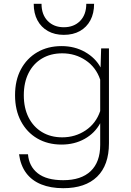

<svg xmlns="http://www.w3.org/2000/svg" viewBox="-20 -798 690 1008"><path d="M508 -444 511 -544H552V-46Q552 69 490 129.5Q428 190 312 190Q246 190 196.5 170Q147 150 117.5 110.5Q88 71 80 12H127Q132 75 178 111.5Q224 148 312 148Q406 148 456 100.5Q506 53 506 -37V-151Q478 -99 424.5 -69Q371 -39 303 -39Q231 -39 176 -71Q121 -103 90 -161.5Q59 -220 59 -298Q59 -377 90 -434.5Q121 -492 176 -524Q231 -556 303 -556Q372 -556 426.5 -525Q481 -494 508 -444ZM307 -77Q375 -77 429.5 -113.5Q484 -150 506 -215V-380Q484 -445 429.5 -481.5Q375 -518 307 -518Q246 -518 200.5 -491Q155 -464 130 -414.5Q105 -365 105 -298Q105 -231 130 -181.5Q155 -132 200.5 -104.5Q246 -77 307 -77ZM315 -615Q267 -615 231.5 -635Q196 -655 176.5 -691.5Q157 -728 157 -778H198Q198 -721 230.5 -688Q263 -655 315 -655Q368 -655 400.5 -688Q433 -721 433 -778H474Q474 -728 454.5 -691.5Q435 -655 399.5 -635Q364 -615 315 -615Z"/></svg>

Font: Azeret Mono Thin Thin
Style: Regular
Weight: 250
Version: Version 1.002